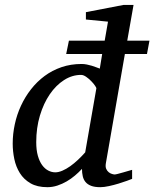

<svg xmlns="http://www.w3.org/2000/svg" viewBox="-20 -757 634 789"><path d="M584 -535.2H493.2L415 -85.9Q412.6 -71.8 416.5 -63Q420.4 -54.2 427 -49.1Q433.6 -43.9 440.7 -42Q447.8 -40 451.2 -40Q454.6 -40 465.1 -42.7Q475.6 -45.4 487.3 -48.8Q499 -52.2 509.3 -55.2L522.9 -59.1V-22Q517.1 -19.5 501.5 -13.9Q485.8 -8.3 466.8 -2.4Q447.8 3.4 427.5 7.8Q407.2 12.2 392.1 12.2Q369.1 12.2 354.5 6.6Q339.8 1 331.5 -9Q323.2 -19 320.1 -32.7Q316.9 -46.4 316.9 -63Q303.7 -48.8 287.8 -35.4Q272 -22 253.9 -11.5Q235.8 -1 215.8 5.6Q195.8 12.2 174.8 12.2Q132.8 12.2 105.2 -3.9Q77.6 -20 61.5 -45.9Q45.4 -71.8 38.8 -103.5Q32.2 -135.3 32.2 -167Q32.2 -206.5 40.8 -246.3Q49.3 -286.1 66.2 -322.5Q83 -358.9 107.4 -390.1Q131.8 -421.4 163.1 -444.6Q194.3 -467.8 232.7 -481Q271 -494.1 314.9 -494.1Q326.2 -494.1 336.9 -491.9Q347.7 -489.7 357.4 -486.8Q367.2 -483.9 375.5 -480.5Q383.8 -477.1 390.1 -475.1L399.9 -535.2H252L263.2 -589.8H410.2L423.8 -668L333 -676.8V-707L487.8 -736.8H528.8L502.9 -589.8H594.2ZM376 -394Q376.5 -396 370.4 -405Q364.3 -414.1 354.7 -423.8Q345.2 -433.6 334 -441.4Q322.8 -449.2 313 -449.2Q276.4 -449.2 243.2 -428Q210 -406.7 184.6 -369.6Q159.2 -332.5 144 -282Q128.9 -231.4 128.9 -172.9Q128.9 -140.6 135.5 -117.2Q142.1 -93.8 153.1 -78.6Q164.1 -63.5 178.2 -56.2Q192.4 -48.8 207 -48.8Q220.7 -48.8 236.6 -55.7Q252.4 -62.5 268.6 -74Q284.7 -85.4 300.5 -100.3Q316.4 -115.2 330.1 -130.9Z"/></svg>

Font: Charis SIL
Style: Italic
Weight: 400
Italic angle: -11°
Foundry: SIL International
Version: Version 4.112